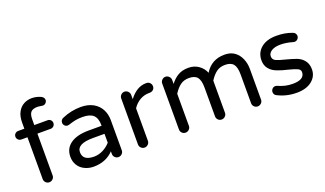

<svg xmlns="http://www.w3.org/2000/svg" viewBox="-71 -1180 2789 1646"><g transform="rotate(-20 1323.0 -357.0)"><path d="M113.3 -39.1V-420.9H56.6Q41 -420.9 29.3 -432.6Q17.6 -444.3 17.6 -460Q17.6 -476.6 29.3 -487.8Q41 -499 56.6 -499H113.3V-554.7Q113.3 -614.3 134.8 -651.4Q154.3 -687.5 188 -705.6Q221.7 -723.6 260.7 -723.6Q304.7 -723.6 345.7 -704.1Q369.1 -690.4 369.1 -668.9Q369.1 -654.3 357.9 -642.6Q346.7 -630.9 332 -630.9Q321.3 -630.9 309.6 -633.8L283.2 -636.7Q240.2 -636.7 222.2 -617.2Q204.1 -597.7 204.1 -551.8V-499H325.2Q341.8 -499 353 -487.8Q364.3 -476.6 364.3 -460Q364.3 -444.3 353 -432.6Q341.8 -420.9 325.2 -420.9H204.1V-39.1Q204.1 -20.5 190.4 -7.3Q176.8 5.9 158.2 5.9Q139.6 5.9 126.5 -7.3Q113.3 -20.5 113.3 -39.1Z M482.4 -6.8Q444.3 -24.4 422.9 -58.6Q401.4 -92.8 401.4 -136.7Q401.4 -212.9 460.4 -254.4Q519.5 -295.9 627 -295.9H744.1V-302.7Q744.1 -365.2 713.4 -394Q682.6 -422.9 614.3 -422.9Q579.1 -422.9 550.8 -417.5Q522.5 -412.1 484.4 -399.4L471.7 -397.5Q457 -397.5 445.8 -408.7Q434.6 -419.9 434.6 -435.5Q434.6 -462.9 460.9 -473.6Q543 -508.8 629.9 -508.8Q697.3 -508.8 745.1 -481.4Q790 -455.1 812.5 -411.6Q835 -368.2 835 -315.4V-39.1Q835 -20.5 821.3 -7.3Q807.6 5.9 789.1 5.9Q770.5 5.9 757.3 -7.3Q744.1 -20.5 744.1 -39.1V-62.5Q673.8 10.7 561.5 10.7Q519.5 10.7 482.4 -6.8ZM594.7 -69.3Q636.7 -69.3 676.3 -89.4Q715.8 -109.4 744.1 -141.6V-222.7H638.7Q492.2 -222.7 492.2 -146.5Q492.2 -69.3 594.7 -69.3Z M982.4 -39.1V-458Q982.4 -476.6 995.6 -490.2Q1008.8 -503.9 1027.3 -503.9Q1045.9 -503.9 1059.6 -490.2Q1073.2 -476.6 1073.2 -458V-418.9Q1140.6 -508.8 1225.6 -508.8H1230.5Q1249 -508.8 1261.7 -495.6Q1274.4 -482.4 1274.4 -463.9Q1274.4 -445.3 1261.2 -433.1Q1248 -420.9 1228.5 -420.9H1223.6Q1177.7 -420.9 1139.2 -398.9Q1100.6 -377 1073.2 -335.9V-39.1Q1073.2 -20.5 1059.6 -7.3Q1045.9 5.9 1027.3 5.9Q1008.8 5.9 995.6 -7.3Q982.4 -20.5 982.4 -39.1Z M1356.4 -39.1V-458Q1356.4 -476.6 1369.6 -490.2Q1382.8 -503.9 1401.4 -503.9Q1419.9 -503.9 1433.6 -490.2Q1447.3 -476.6 1447.3 -458V-421.9Q1477.5 -462.9 1516.6 -485.8Q1555.7 -508.8 1612.3 -508.8Q1665 -508.8 1704.6 -481Q1744.1 -453.1 1761.7 -409.2Q1822.3 -508.8 1941.4 -508.8Q1998 -508.8 2034.2 -481.4Q2069.3 -455.1 2087.4 -412.1Q2105.5 -369.1 2105.5 -320.3V-39.1Q2105.5 -20.5 2091.8 -7.3Q2078.1 5.9 2059.6 5.9Q2041 5.9 2027.8 -7.3Q2014.6 -20.5 2014.6 -39.1V-302.7Q2014.6 -368.2 1991.7 -396.5Q1968.8 -424.8 1916 -424.8Q1869.1 -424.8 1836.9 -400.9Q1804.7 -377 1776.4 -332V-39.1Q1776.4 -20.5 1762.7 -7.3Q1749 5.9 1730.5 5.9Q1711.9 5.9 1698.7 -7.3Q1685.5 -20.5 1685.5 -39.1V-302.7Q1685.5 -368.2 1662.6 -396.5Q1639.6 -424.8 1586.9 -424.8Q1540 -424.8 1507.8 -400.9Q1475.6 -377 1447.3 -332V-39.1Q1447.3 -20.5 1433.6 -7.3Q1419.9 5.9 1401.4 5.9Q1382.8 5.9 1369.6 -7.3Q1356.4 -20.5 1356.4 -39.1Z M2236.3 -33.2Q2219.7 -44.9 2219.7 -66.4Q2219.7 -82 2231 -94.2Q2242.2 -106.4 2258.8 -106.4Q2268.6 -106.4 2276.4 -102.5Q2309.6 -87.9 2340.8 -80.6Q2372.1 -73.2 2409.2 -73.2Q2516.6 -73.2 2516.6 -141.6Q2516.6 -163.1 2493.2 -174.8Q2468.8 -186.5 2411.1 -201.2Q2354.5 -213.9 2316.4 -229.5Q2274.4 -245.1 2249 -276.4Q2223.6 -307.6 2223.6 -353.5Q2223.6 -422.9 2274.4 -465.8Q2325.2 -508.8 2415 -508.8Q2493.2 -508.8 2556.6 -484.4Q2570.3 -480.5 2578.1 -469.7Q2585.9 -459 2585.9 -446.3Q2585.9 -430.7 2574.2 -418.5Q2562.5 -406.2 2545.9 -406.2L2533.2 -408.2Q2474.6 -425.8 2421.9 -425.8Q2371.1 -425.8 2340.8 -407.2Q2310.5 -388.7 2310.5 -358.4Q2310.5 -330.1 2336.9 -316.4Q2365.2 -303.7 2421.9 -290Q2474.6 -276.4 2515.6 -261.7Q2555.7 -246.1 2580.1 -214.4Q2604.5 -182.6 2604.5 -134.8Q2604.5 -71.3 2553.7 -30.3Q2502.9 10.7 2415 10.7Q2318.4 10.7 2236.3 -33.2Z"/></g></svg>

Font: jf-openhuninn-2.0
Style: Regular
Weight: 400
Designer: [Kosugi Maru]
Designed by MOTOYA      

[Varela Round]
Joe Prince (Latin component); Avraham Cornfeld (Hebrew component)
Foundry: justfont CO.,LTD.
Version: 2.0